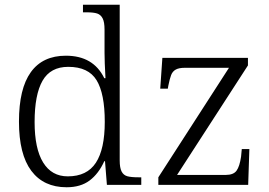

<svg xmlns="http://www.w3.org/2000/svg" viewBox="-20 -780 1135 810"><path d="M60 -267Q60 -406 110 -475.5Q160 -545 258 -545Q374 -545 420 -450H425Q421 -520 421 -557V-655Q421 -687 413 -702.5Q405 -718 390 -723Q375 -728 346 -728H330V-760H485V-103Q485 -72 493 -56.5Q501 -41 517 -36.5Q533 -32 565 -32H576V0H431L423 -100H420Q396 -47 358 -18.5Q320 10 261 10Q164 10 112 -59.5Q60 -129 60 -267ZM422 -266Q422 -385 387.5 -441.5Q353 -498 268 -498Q193 -498 159.5 -439.5Q126 -381 126 -265Q126 -153 162 -94.5Q198 -36 266 -36Q347 -36 384.5 -93.5Q422 -151 422 -266ZM648 -32 946 -494H760Q735 -494 721.5 -486.5Q708 -479 702 -463.5Q696 -448 690 -418L688 -406H656L665 -536H1026V-504L727 -42H932Q965 -42 978 -60Q991 -78 997 -119L1000 -151H1032L1027 0H648Z"/></svg>

Font: Noto Serif Light
Style: Regular
Weight: 300
Designer: Monotype Design Team
Foundry: Monotype Imaging Inc.
Version: Version 1.001